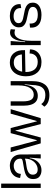

<svg xmlns="http://www.w3.org/2000/svg" viewBox="1187 -1902 863 3277"><g transform="rotate(-90 1618.5 -263.5)"><path d="M49 0V-675H123V0Z M350 13Q288 13 244.5 -20.5Q201 -54 201 -128Q201 -186 229.5 -218.5Q258 -251 307.5 -267Q357 -283 419 -292Q477 -301 504.5 -307Q532 -313 540.5 -321.5Q549 -330 549 -348Q549 -402 513.5 -431.5Q478 -461 427 -461Q395 -461 364.5 -448.5Q334 -436 313 -409.5Q292 -383 289 -339L219 -352Q226 -416 258 -454.5Q290 -493 335 -510Q380 -527 426 -527Q479 -527 523.5 -506.5Q568 -486 594.5 -443.5Q621 -401 621 -334V-235Q621 -177 622 -117.5Q623 -58 623 0H552Q555 -48 558.5 -92.5Q562 -137 566 -187H557Q549 -130 521.5 -85Q494 -40 450.5 -13.5Q407 13 350 13ZM364 -52Q410 -52 451.5 -77.5Q493 -103 519.5 -149Q546 -195 549 -257V-270Q525 -259 490.5 -253.5Q456 -248 418.5 -242.5Q381 -237 348.5 -225.5Q316 -214 296 -192.5Q276 -171 276 -134Q276 -97 298 -74.5Q320 -52 364 -52Z M810 0 662 -513H740L858 -66H864L985 -513H1072L1186 -66H1191L1317 -513H1394L1240 0H1139L1029 -432H1025L910 0Z M1632 148Q1571 148 1519 127.5Q1467 107 1436 62L1481 9Q1507 48 1547 63.5Q1587 79 1632 79Q1701 79 1739 48.5Q1777 18 1791.5 -33.5Q1806 -85 1806 -146L1819 -274H1811Q1802 -192 1775.5 -142.5Q1749 -93 1709.5 -71.5Q1670 -50 1622 -50Q1562 -50 1524.5 -80.5Q1487 -111 1470 -166.5Q1453 -222 1453 -295V-513H1527V-306Q1527 -210 1554 -164.5Q1581 -119 1642 -119Q1712 -119 1755.5 -183.5Q1799 -248 1799 -376V-513H1872V-146Q1872 -118 1868.5 -80Q1865 -42 1852.5 -2.5Q1840 37 1814 71.5Q1788 106 1743.5 127Q1699 148 1632 148Z M2197 13Q2082 13 2018.5 -58.5Q1955 -130 1955 -252Q1955 -328 1981 -390.5Q2007 -453 2059.5 -490Q2112 -527 2190 -527Q2293 -527 2350 -458.5Q2407 -390 2401 -268L2028 -261Q2028 -258 2028 -254Q2028 -157 2072.5 -104Q2117 -51 2201 -51Q2244 -51 2272.5 -65Q2301 -79 2317 -101Q2333 -123 2339 -146.5Q2345 -170 2344 -190L2414 -184Q2414 -124 2386.5 -80Q2359 -36 2310.5 -11.5Q2262 13 2197 13ZM2190 -460Q2125 -460 2085.5 -421Q2046 -382 2034 -317L2328 -322Q2323 -384 2288.5 -422Q2254 -460 2190 -460Z M2487 0V-235L2486 -513H2557L2538 -266H2548Q2557 -398 2596.5 -461Q2636 -524 2700 -524Q2729 -524 2758 -512L2753 -437Q2738 -442 2723.5 -444.5Q2709 -447 2697 -447Q2634 -447 2597.5 -373Q2561 -299 2561 -163V0Z M3001 13Q2937 13 2886.5 -6Q2836 -25 2808.5 -68Q2781 -111 2786 -183L2856 -190Q2852 -137 2870 -106.5Q2888 -76 2922.5 -63Q2957 -50 3003 -50Q3069 -50 3104 -72.5Q3139 -95 3139 -132Q3139 -164 3119 -181.5Q3099 -199 3065 -208Q3031 -217 2990 -225Q2952 -232 2916.5 -241Q2881 -250 2852.5 -265.5Q2824 -281 2807 -307Q2790 -333 2790 -374Q2790 -442 2843.5 -484.5Q2897 -527 2986 -527Q3042 -527 3088.5 -508Q3135 -489 3162.5 -448.5Q3190 -408 3187 -344L3119 -333Q3123 -401 3083 -432Q3043 -463 2982 -463Q2928 -463 2895 -440.5Q2862 -418 2862 -379Q2862 -346 2882.5 -328.5Q2903 -311 2937 -302.5Q2971 -294 3011 -287Q3046 -281 3081.5 -272.5Q3117 -264 3146.5 -248.5Q3176 -233 3194 -205.5Q3212 -178 3212 -134Q3212 -65 3155 -26Q3098 13 3001 13Z"/></g></svg>

Font: Bricolage Grotesque 96pt Light
Style: Regular
Weight: 300
Designer: Mathieu Triay
Foundry: Atelier Triay
Version: Version 1.001; ttfautohint (v1.8.4.7-5d5b);gftools[0.9.33.de